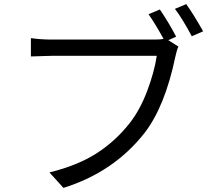

<svg xmlns="http://www.w3.org/2000/svg" viewBox="-20 -877 1040 932"><path d="M756 -831Q799 -768 835 -699L797 -682L846 -651Q838 -634 831 -601Q781 -361 682 -232Q532 -41 288 35L220 -40Q358 -74 450 -133.5Q542 -193 610 -280Q660 -344 694.5 -435.5Q729 -527 741 -606H229Q205 -606 130 -603V-692Q177 -685 230 -685H731Q759 -685 774 -688Q734 -761 701 -808ZM884 -857Q920 -807 966 -725L911 -701Q864 -789 829 -834Z"/></svg>

Font: Noto Sans SC
Style: Regular
Weight: 400
Designer: Ryoko NISHIZUKA  (kana, bopomofo & ideographs); Paul D. Hunt (Latin, Greek & Cyrillic); Sandoll Communications , Soo-you
Foundry: Adobe
Version: Version 2.002;hotconv 1.0.116;makeotfexe 2.5.65601